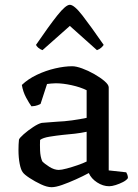

<svg xmlns="http://www.w3.org/2000/svg" viewBox="-20 -776 577 800"><path d="M195 4Q176 4 150.5 -8Q125 -20 103 -34.5Q81 -49 75 -58Q67 -68 62 -93.5Q57 -119 57 -151Q57 -175 59 -194Q61 -201 78.5 -216.5Q96 -232 118 -246.5Q140 -261 154 -264Q162 -265 179.5 -266Q197 -267 219 -269Q247 -270 280 -274.5Q313 -279 341 -285V-400Q315 -413 278.5 -421Q242 -429 213 -429Q203 -429 193.5 -428Q184 -427 176 -426L149 -343Q145 -341 136.5 -337.5Q128 -334 111 -333Q102 -345 89 -369Q76 -393 71 -422Q97 -447 134 -464.5Q171 -482 210 -491Q249 -500 281 -500Q297 -500 322 -491Q347 -482 372.5 -467.5Q398 -453 415.5 -438Q433 -423 433 -412V-66L506 -58Q508 -55 510.5 -48.5Q513 -42 513 -34Q507 -25 492.5 -17.5Q478 -10 462 -5Q446 0 435 0Q409 0 384.5 -16Q360 -32 350 -55Q326 -42 296 -28.5Q266 -15 239 -5.5Q212 4 195 4ZM225 -68Q236 -68 258.5 -74Q281 -80 304 -88Q327 -96 341 -103V-227Q318 -222 292 -219Q266 -216 242 -214Q214 -211 186.5 -206.5Q159 -202 147 -193Q146 -174 147 -148.5Q148 -123 156 -104Q165 -94 185.5 -81Q206 -68 225 -68ZM157 -567Q146 -571 139 -577.5Q132 -584 130 -589Q184 -668 219 -712Q254 -756 271 -756Q289 -756 323.5 -711.5Q358 -667 412 -589Q409 -584 402 -577.5Q395 -571 384 -567L271 -668Z"/></svg>

Font: Texturina
Style: Regular
Weight: 400
Designer: Guillermo Torres Carreño
Foundry: Omnibus-Type
Version: Version 1.002; ttfautohint (v1.8.3)